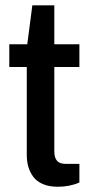

<svg xmlns="http://www.w3.org/2000/svg" viewBox="-20 -693 345 725"><path d="M198.2 12.2Q166 12.2 142.3 2.2Q118.7 -7.8 105.7 -25.4Q92.8 -43 86.9 -63.5Q81.1 -84 81.1 -108.9V-439.9H15.1V-525.9H83L102.1 -672.9H185.1V-525.9H279.8V-439.9H185.1V-121.1Q185.1 -97.7 195.3 -85.9Q205.6 -74.2 228 -74.2H279.8V-3.9Q243.2 12.2 198.2 12.2Z"/></svg>

Font: Archivo Medium
Style: Regular
Weight: 500
Designer: Hector Gatti
Foundry: Omnibus-Type
Version: Version 2.001